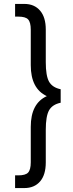

<svg xmlns="http://www.w3.org/2000/svg" viewBox="-20 -749 373 981"><path d="M57.1 211.9V147H73.2Q110.4 147 123.5 132.8Q137.2 118.2 137.2 80.1V-101.1Q137.2 -220.7 219.2 -257.8Q137.2 -295.9 137.2 -416V-597.2Q137.2 -635.3 123.5 -649.9Q110.4 -664.1 73.2 -664.1H57.1V-729H104Q155.8 -729 185.1 -694.3Q213.9 -660.6 213.9 -598.1V-431.2Q213.9 -361.8 230.5 -332Q247.6 -301.8 290 -293V-224.1Q247.6 -215.3 230.5 -185.1Q213.9 -155.3 213.9 -85.9V81.1Q213.9 144 185.1 177.7Q155.8 211.9 104 211.9Z"/></svg>

Font: Miedinger*
Style: Book
Weight: 400
Version: Version 001.000